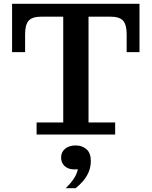

<svg xmlns="http://www.w3.org/2000/svg" viewBox="-20 -702 792 1002"><path d="M171 0V-63H310V-682H442V-63H581V0ZM43 -430V-615H196Q149 -615 130 -594.5Q111 -574 111 -523V-430ZM43 -615V-682H708V-615ZM641 -523Q641 -574 622 -594.5Q603 -615 556 -615H708V-430H641ZM323 280Q349 255 365.5 230Q382 205 386 181Q347 186 323 169Q299 152 299 119Q299 92 319.5 74.5Q340 57 375 57Q409 57 431.5 77Q454 97 454 138Q454 170 442.5 196.5Q431 223 412.5 244Q394 265 375 280Z"/></svg>

Font: Montagu Slab 120pt Medium
Style: Regular
Weight: 500
Designer: Florian Karsten
Foundry: Florian Karsten
Version: Version 1.000